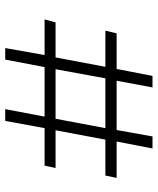

<svg xmlns="http://www.w3.org/2000/svg" viewBox="44 -634 590 717"><g transform="rotate(90 338.5 -275.0)"><path d="M159 0 185 -147H52L63 -188H194L229 -374H94L104 -416H237L263 -550H306L281 -416H465L489 -550H534L508 -416H644L635 -374H501L466 -188H607L598 -147H458L431 0H387L415 -147H230L202 0ZM272 -374 238 -188H423L458 -374Z"/></g></svg>

Font: Literata 36pt
Style: Italic
Weight: 400
Italic angle: -2°
Designer: Latin by Veronika Burian and Jose Scaglione. Greek by Irene Vlachou. Cyrillic by Vera Evstafieva
Foundry: TypeTogether
Version: Version 3.002